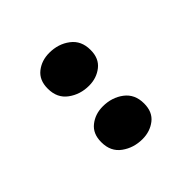

<svg xmlns="http://www.w3.org/2000/svg" viewBox="-8 -979 554 554"><g transform="rotate(45 269.0 -702.0)"><path d="M155 -618.5Q121 -618.5 103.2 -641Q85.5 -663.5 85.5 -694.5Q85.5 -731.5 105.8 -758.2Q126 -785 163.5 -785H164.5Q198.5 -785 216.2 -762.5Q234 -740 234 -709Q234 -673 214 -645.8Q194 -618.5 156 -618.5ZM373.5 -618.5Q339.5 -618.5 321.8 -641Q304 -663.5 304 -694.5Q304 -731.5 324.2 -758.2Q344.5 -785 382 -785H382.5Q417 -785 434.5 -762.5Q452 -740 452 -709Q452 -673 432.2 -645.8Q412.5 -618.5 374.5 -618.5Z"/></g></svg>

Font: Merriweather 60pt ExtraBold
Style: Regular
Weight: 800
Version: Version 2.100